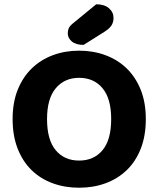

<svg xmlns="http://www.w3.org/2000/svg" viewBox="-20 -861 740 898"><path d="M662 -304Q662 -226 638.5 -166Q615 -106 573 -65.5Q531 -25 474 -4Q417 17 350 17Q283 17 226 -4Q169 -25 127.5 -65.5Q86 -106 62.5 -166Q39 -226 39 -304Q39 -382 63 -441.5Q87 -501 129 -541.5Q171 -582 227.5 -603Q284 -624 350 -624Q416 -624 473 -603Q530 -582 572 -541.5Q614 -501 638 -441.5Q662 -382 662 -304ZM500 -304Q500 -400 459.5 -448.5Q419 -497 350 -497Q282 -497 241 -448.5Q200 -400 200 -304Q200 -207 240.5 -158.5Q281 -110 350 -110Q419 -110 459.5 -158.5Q500 -207 500 -304ZM430 -841Q468 -841 489.5 -822.5Q511 -804 511 -777Q511 -758 502 -743Q493 -728 468 -712L371 -651Q335 -651 316 -667Q297 -683 297 -705Q297 -717 301 -727.5Q305 -738 319 -750Z"/></svg>

Font: Baloo Da 2
Style: Bold
Weight: 700
Designer: Noopur Datye, Sulekha Rajkumar and Ek Type
Foundry: Ek Type
Version: Version 1.640;hotconv 1.0.111;makeotfexe 2.5.65597; ttfautoh